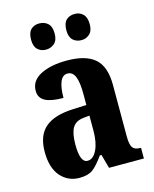

<svg xmlns="http://www.w3.org/2000/svg" viewBox="-115 -832 739 920"><g transform="rotate(-15 254.5 -372.5)"><path d="M35 -153Q35 -234 80 -273Q125 -312 218 -316L286 -319V-374Q286 -431 274.5 -459.5Q263 -488 237 -488Q213 -488 201 -460Q189 -432 189 -380Q128 -380 98.5 -396Q69 -412 69 -447Q69 -497 119.5 -523Q170 -549 250 -549Q344 -549 389 -509.5Q434 -470 434 -379V-123Q434 -83 444.5 -68Q455 -53 483 -53H486V0H313L294 -69H286Q254 -24 230.5 -7Q207 10 165 10Q108 10 71.5 -32Q35 -74 35 -153ZM287 -191V-266L257 -263Q218 -259 202 -232Q186 -205 186 -149Q186 -59 223 -59Q251 -59 269 -95.5Q287 -132 287 -191ZM111 -689Q111 -724 127 -739.5Q143 -755 168 -755Q194 -755 211 -739.5Q228 -724 228 -689Q228 -656 210.5 -640.5Q193 -625 168 -625Q144 -625 127.5 -640.5Q111 -656 111 -689ZM286 -689Q286 -724 302 -739.5Q318 -755 345 -755Q369 -755 385.5 -739Q402 -723 402 -689Q402 -656 385 -640.5Q368 -625 345 -625Q319 -625 302.5 -640.5Q286 -656 286 -689Z"/></g></svg>

Font: Noto Serif CondExtraBold
Style: Regular
Weight: 800
Width: 3
Designer: Monotype Design Team
Foundry: Monotype Imaging Inc.
Version: Version 1.001